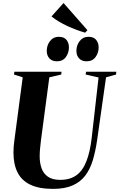

<svg xmlns="http://www.w3.org/2000/svg" viewBox="-20 -1204 768 1234"><path d="M661.5 -707 604.5 -305.5Q594 -232 576.2 -173.5Q558.5 -115 527 -74.2Q495.5 -33.5 445.5 -11.8Q395.5 10 321.5 10Q231.5 10 175.2 -16.8Q119 -43.5 92.8 -95.8Q66.5 -148 66.5 -224.5Q66.5 -243 68 -262.5Q69.5 -282 72.5 -303L126 -707L70 -725L72.5 -743H375.5L373.5 -725L297 -707L243.5 -304Q240 -276 237.5 -249.5Q235 -223 235 -199Q235 -158.5 246.5 -124.2Q258 -90 287 -69Q316 -48 367 -48Q429.5 -48 470.5 -77.2Q511.5 -106.5 535.5 -167.8Q559.5 -229 570 -323.5L613.5 -706L530.5 -725L533 -743H727.5L726 -725ZM346 -810Q314.5 -810 297.5 -828.8Q280.5 -847.5 280.5 -877Q280.5 -913 301.5 -940.2Q322.5 -967.5 357.5 -967.5Q392 -967.5 407.5 -947.5Q423 -927.5 423 -899.5Q423 -864.5 403.2 -837.2Q383.5 -810 346 -810ZM536.5 -810Q505.5 -810 488.2 -828.8Q471 -847.5 471 -877Q471 -913 492.2 -940.2Q513.5 -967.5 548 -967.5Q582.5 -967.5 598.2 -947.5Q614 -927.5 614 -899.5Q614 -864.5 594 -837.2Q574 -810 536.5 -810ZM527 -994Q499.5 -1002 470.5 -1012.8Q441.5 -1023.5 413.5 -1036.5Q385.5 -1049.5 359.2 -1065Q333 -1080.5 311 -1098.5L388.5 -1184.5L542 -1010Z"/></svg>

Font: Merriweather 144pt ExtraBold
Style: Italic
Weight: 800
Italic angle: -7.8°
Version: Version 2.101